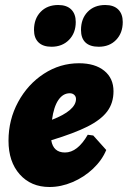

<svg xmlns="http://www.w3.org/2000/svg" viewBox="-20 -736 511 768"><path d="M185 -175Q193 -126 240 -126Q290 -126 331 -197L353 -194L405 -136Q388 -95 352 -61Q316 -27 270 -7.5Q224 12 178 12Q104 12 59 -38.5Q14 -89 14 -173Q14 -257 52.5 -328Q91 -399 155.5 -441Q220 -483 296 -483Q360 -483 397 -453Q434 -423 434 -371Q434 -324 409 -290.5Q384 -257 330.5 -230Q277 -203 185 -175ZM188 -257Q235 -275 259.5 -296Q284 -317 284 -340Q284 -350 277 -356.5Q270 -363 259 -363Q232 -363 213.5 -336Q195 -309 188 -257ZM116 -616Q116 -661 142.5 -688.5Q169 -716 213 -716Q247 -716 265 -698Q283 -680 283 -648Q283 -604 256 -576.5Q229 -549 186 -549Q152 -549 134 -566.5Q116 -584 116 -616ZM304 -616Q304 -661 330.5 -688.5Q357 -716 401 -716Q435 -716 453 -698Q471 -680 471 -648Q471 -604 444.5 -576.5Q418 -549 375 -549Q340 -549 322 -566Q304 -583 304 -616Z"/></svg>

Font: Alegreya Black
Style: Italic
Weight: 900
Italic angle: -7°
Designer: Juan Pablo del Peral
Foundry: Huerta Tipografica
Version: Version 2.007; ttfautohint (v1.6)